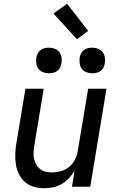

<svg xmlns="http://www.w3.org/2000/svg" viewBox="-20 -991 640 1019"><path d="M216 8Q187 8 160 0.5Q133 -7 113 -24.5Q93 -42 81 -66Q69 -90 64.5 -117.5Q60 -145 61 -173.5Q62 -202 67 -231L115 -520H212L162 -217Q159 -200 158 -182.5Q157 -165 160.5 -149Q164 -133 172 -118.5Q180 -104 192.5 -94Q205 -84 221.5 -80Q238 -76 255 -76Q279 -76 303 -82.5Q327 -89 347 -105.5Q367 -122 378.5 -145Q390 -168 393 -192L448 -520H545L459 0H362L376 -85Q363 -64 346 -45.5Q329 -27 307.5 -14.5Q286 -2 262.5 3Q239 8 216 8ZM469 -602Q453 -602 438 -608Q423 -614 414 -626Q405 -638 403 -654Q401 -670 403 -686Q405 -698 411 -708.5Q417 -719 426.5 -726Q436 -733 447 -735.5Q458 -738 470 -738Q486 -738 501 -732Q516 -726 525 -714Q534 -702 536.5 -686Q539 -670 536 -654Q534 -642 528.5 -631.5Q523 -621 513 -614Q503 -607 492 -604.5Q481 -602 469 -602ZM239 -602Q223 -602 208 -608Q193 -614 184 -626Q175 -638 173 -654Q171 -670 173 -686Q175 -698 181 -708.5Q187 -719 196.5 -726Q206 -733 217 -735.5Q228 -738 240 -738Q256 -738 271 -732Q286 -726 295 -714Q304 -702 306.5 -686Q309 -670 306 -654Q304 -642 298.5 -631.5Q293 -621 283 -614Q273 -607 262 -604.5Q251 -602 239 -602ZM388 -783 264 -919 336 -971 448 -827Z"/></svg>

Font: Iosevka Md Ex Obl
Style: Regular
Weight: 500
Width: 7
Italic angle: -9°
Monospace: yes
Designer: Belleve Invis
Foundry: Belleve Invis
Version: Version 32.5.0; ttfautohint (v1.8.4)